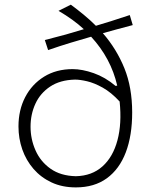

<svg xmlns="http://www.w3.org/2000/svg" viewBox="-20 -792 645 822"><path d="M186 -577.6Q239.7 -596.2 282.7 -609.1Q325.7 -622.1 370.1 -634.8Q455.1 -542.5 481.9 -425.3L474.6 -424.3Q430.7 -461.4 381.3 -478.8Q332 -496.1 291 -496.1Q221.2 -496.1 168.9 -463.9Q116.7 -431.6 87.9 -376.2Q59.1 -320.8 59.1 -250.5Q59.1 -199.2 75.4 -152.3Q91.8 -105.5 123.5 -68.8Q155.3 -32.2 200.7 -11Q246.1 10.3 304.7 10.3Q383.8 10.3 437.5 -28.8Q491.2 -67.9 518.6 -139.9Q545.9 -211.9 545.9 -310.5Q545.9 -417.5 512.5 -500Q479 -582.5 420.4 -649.9Q448.7 -658.2 481.2 -666.7Q513.7 -675.3 548.3 -684.6L535.6 -727.5Q495.6 -713.9 459 -702.6Q422.4 -691.4 390.6 -681.6Q365.7 -706.5 338.4 -729Q311 -751.5 283.2 -772L230.5 -745.6Q294.9 -708 338.9 -667Q303.2 -655.8 261 -644Q218.8 -632.3 171.9 -620.6ZM492.2 -357.4Q502 -263.2 482.9 -191.7Q463.9 -120.1 418.7 -79.6Q373.5 -39.1 304.7 -37.6Q239.7 -39.1 196.5 -69.6Q153.3 -100.1 132.1 -148.2Q110.8 -196.3 110.8 -249.5Q110.8 -302.7 131.6 -347.9Q152.3 -393.1 194.8 -421.4Q237.3 -449.7 301.3 -451.2Q322.3 -451.2 352.8 -444.1Q383.3 -437 419.4 -417Q455.6 -397 492.2 -357.4Z"/></svg>

Font: Pinar-VF
Style: Regular
Weight: 300
Designer: Amin Abedi
Version: Version 3.0